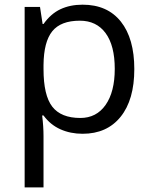

<svg xmlns="http://www.w3.org/2000/svg" viewBox="-20 -565 653 825"><path d="M335 9.8Q282.7 9.8 239.5 -9.5Q196.3 -28.8 167 -68.8H161.1Q167 -22 167 20V240.2H85.9V-535.2H151.9L163.1 -461.9H167Q198.2 -505.9 239.7 -525.4Q281.2 -544.9 335 -544.9Q441.4 -544.9 499.3 -472.2Q557.1 -399.4 557.1 -268.1Q557.1 -136.2 498.3 -63.2Q439.5 9.8 335 9.8ZM323.2 -476.1Q241.2 -476.1 204.6 -430.7Q168 -385.3 167 -286.1V-268.1Q167 -155.3 204.6 -106.7Q242.2 -58.1 325.2 -58.1Q394.5 -58.1 433.8 -114.3Q473.1 -170.4 473.1 -269Q473.1 -369.1 433.8 -422.6Q394.5 -476.1 323.2 -476.1Z"/></svg>

Font: f0_25842 
Style: Regular
Weight: 400
Foundry: Ascender Corporation
Version: Version 1.10